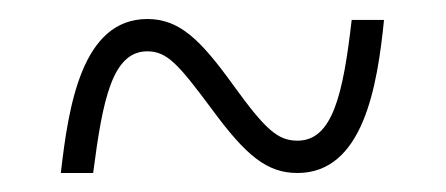

<svg xmlns="http://www.w3.org/2000/svg" viewBox="-20 -458 469 202"><path d="M44 -276H78C88 -353 98 -404 135 -404C156 -404 168 -390 203 -343C239 -294 261 -276 293 -276C362 -276 377 -367 384 -437H350C341 -359 330 -310 293 -310C272 -310 259 -322 225 -369C191 -416 169 -438 135 -438C66 -438 52 -346 44 -276Z"/></svg>

Font: Noto Serif Sinhala ExtraCondensed ExtraLight
Style: Regular
Weight: 200
Width: 2
Designer: Jelle Bosma - Monotype Design Team
Foundry: Monotype Imaging Inc.
Version: Version 2.007